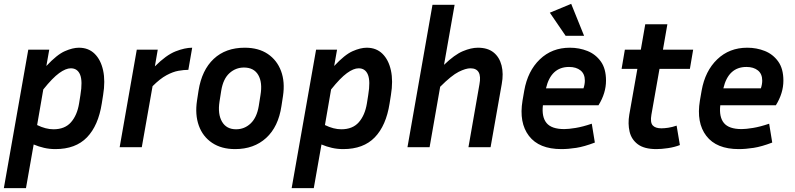

<svg xmlns="http://www.w3.org/2000/svg" viewBox="-24 -765 4132 998"><path d="M264 10Q233 10 205 3.5Q177 -3 151 -14L111 213H-4L123 -507H232L217 -422Q272 -481 313 -499Q354 -517 386 -517Q436 -517 468 -485.5Q500 -454 512 -399Q524 -344 512 -271L505 -227Q487 -112 428 -51Q369 10 264 10ZM344 -410Q318 -410 283.5 -385Q249 -360 201 -300L169 -115Q214 -93 254 -93Q313 -93 345 -129.5Q377 -166 387 -227L394 -271Q406 -343 392.5 -376.5Q379 -410 344 -410Z M955 -402Q932 -402 903.5 -397Q875 -392 841.5 -374Q808 -356 769 -317L713 0H598L687 -507H796L781 -420Q840 -479 888.5 -498Q937 -517 975 -517Z M1447 -266 1439 -214Q1423 -106 1359.5 -48Q1296 10 1198 10Q1127 10 1078.5 -22.5Q1030 -55 1009.5 -112Q989 -169 1000 -242L1008 -294Q1025 -401 1087 -459Q1149 -517 1248 -517Q1320 -517 1368 -484.5Q1416 -452 1437 -395.5Q1458 -339 1447 -266ZM1330 -271Q1341 -336 1318.5 -375Q1296 -414 1244 -414Q1201 -414 1168.5 -384.5Q1136 -355 1126 -294L1117 -237Q1107 -172 1130 -132.5Q1153 -93 1203 -93Q1247 -93 1279 -123.5Q1311 -154 1321 -214Z M1760 10Q1729 10 1701 3.5Q1673 -3 1647 -14L1607 213H1492L1619 -507H1728L1713 -422Q1768 -481 1809 -499Q1850 -517 1882 -517Q1932 -517 1964 -485.5Q1996 -454 2008 -399Q2020 -344 2008 -271L2001 -227Q1983 -112 1924 -51Q1865 10 1760 10ZM1840 -410Q1814 -410 1779.5 -385Q1745 -360 1697 -300L1665 -115Q1710 -93 1750 -93Q1809 -93 1841 -129.5Q1873 -166 1883 -227L1890 -271Q1902 -343 1888.5 -376.5Q1875 -410 1840 -410Z M2421 -410Q2397 -410 2360 -391.5Q2323 -373 2264 -314L2209 0H2094L2224 -740H2339L2284 -428Q2339 -481 2382 -499Q2425 -517 2460 -517Q2511 -517 2541.5 -492.5Q2572 -468 2583 -425Q2594 -382 2584 -328L2526 0H2411L2468 -326Q2484 -410 2421 -410Z M3068 -24Q3013 -3 2971.5 3.5Q2930 10 2894 10Q2778 10 2725.5 -58.5Q2673 -127 2692 -242L2701 -294Q2719 -396 2782 -456.5Q2845 -517 2938 -517Q2987 -517 3029.5 -500Q3072 -483 3099 -445.5Q3126 -408 3126 -346Q3126 -281 3087 -218H2798Q2791 -157 2817 -125.5Q2843 -94 2909 -94Q2931 -94 2968 -100Q3005 -106 3052 -122ZM2934 -417Q2840 -417 2814 -306H3009Q3016 -327 3016 -346Q3016 -381 2993.5 -399Q2971 -417 2934 -417ZM2916 -579 2834 -699 2945 -745 3012 -579Z M3510 -11Q3482 0 3448 5Q3414 10 3388 10Q3325 10 3291.5 -15Q3258 -40 3248.5 -81Q3239 -122 3247 -169L3289 -407H3207L3224 -507H3307L3330 -639H3445L3422 -507H3579L3562 -407H3404L3362 -169Q3355 -129 3368.5 -113.5Q3382 -98 3414 -98Q3429 -98 3449.5 -101Q3470 -104 3493 -112Z M3990 -24Q3935 -3 3893.5 3.5Q3852 10 3816 10Q3700 10 3647.5 -58.5Q3595 -127 3614 -242L3623 -294Q3641 -396 3704 -456.5Q3767 -517 3860 -517Q3909 -517 3951.5 -500Q3994 -483 4021 -445.5Q4048 -408 4048 -346Q4048 -281 4009 -218H3720Q3713 -157 3739 -125.5Q3765 -94 3831 -94Q3853 -94 3890 -100Q3927 -106 3974 -122ZM3856 -417Q3762 -417 3736 -306H3931Q3938 -327 3938 -346Q3938 -381 3915.5 -399Q3893 -417 3856 -417Z"/></svg>

Font: Inria Sans
Style: Bold Italic
Weight: 700
Italic angle: -10°
Designer: Black Foundry Team
Foundry: Black Foundry
Version: Version 1.2; ttfautohint (v1.8.3)